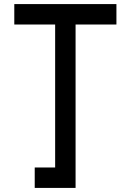

<svg xmlns="http://www.w3.org/2000/svg" viewBox="-20 -720 640 940"><path d="M150 200H350V-600H550V-700H50V-600H250V100H150Z"/></svg>

Font: Matrix Sans Video
Style: Regular
Weight: 400
Designer: Brad Neil
Version: Version 1.100